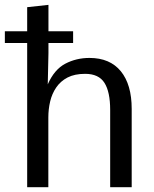

<svg xmlns="http://www.w3.org/2000/svg" viewBox="-32 -782 645 802"><path d="M-11.7 -602.5V-651.4H273.4V-602.5ZM81.5 0V-752L170.4 -761.7V-560.1L167.5 -429.7Q194.8 -491.7 240.7 -515.9Q286.6 -540 341.8 -540Q427.2 -540 472.7 -484.4Q518.1 -428.7 518.1 -327.1V0H428.2V-322.8Q428.2 -398.4 404.3 -436Q380.4 -473.6 323.7 -473.6Q279.8 -473.6 250.2 -458.3Q220.7 -442.9 202.9 -416.7Q185.1 -390.6 177.5 -358.2Q169.9 -325.7 169.9 -291V0Z"/></svg>

Font: Comme
Style: Regular
Weight: 400
Designer: Vernon Adams
Foundry: Vernon Adams
Version: Version 1.000;gftools[0.9.27]